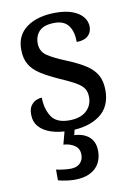

<svg xmlns="http://www.w3.org/2000/svg" viewBox="-88 -601 627 898"><g transform="rotate(-10 225.5 -152.5)"><path d="M210 10Q160 10 123 -2Q86 -14 65.5 -37.5Q45 -61 45 -96Q45 -123 56 -138Q67 -153 81.5 -159Q96 -165 108 -165Q108 -113 131.5 -75.5Q155 -38 216 -38Q269 -38 297.5 -63.5Q326 -89 326 -129Q326 -154 315.5 -170Q305 -186 278.5 -201.5Q252 -217 203 -238Q152 -261 118.5 -282.5Q85 -304 68.5 -332.5Q52 -361 52 -404Q52 -472 103.5 -508.5Q155 -545 240 -545Q288 -545 320.5 -532.5Q353 -520 369.5 -499Q386 -478 386 -453Q386 -426 367.5 -409.5Q349 -393 314 -393Q314 -443 293 -471Q272 -499 228 -499Q177 -499 155 -476.5Q133 -454 133 -419Q133 -381 161.5 -360.5Q190 -340 257 -313Q310 -291 343 -269Q376 -247 391.5 -218Q407 -189 407 -147Q407 -69 353 -29.5Q299 10 210 10ZM192 240Q176 240 154.5 237Q133 234 115 229V178Q133 182 151.5 184Q170 186 183 186Q212 186 228 170.5Q244 155 244 130Q244 101 222.5 86Q201 71 169 69L190 -9H237L227 34Q260 36 281.5 48Q303 60 313.5 79.5Q324 99 324 126Q324 179 290 209.5Q256 240 192 240Z"/></g></svg>

Font: Noto Serif Malayalam
Style: Regular
Weight: 400
Designer: Indian type Foundry, Jelle Bosma, Monotype Design Team
Foundry: Monotype Imaging Inc.
Version: Version 2.103